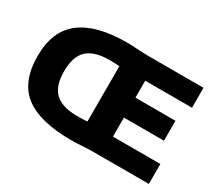

<svg xmlns="http://www.w3.org/2000/svg" viewBox="-138 -1012 1432 1285"><g transform="rotate(30 578.0 -369.5)"><path d="M518.5 6.5Q275.5 6.5 158.8 -82.2Q42 -171 42 -370Q42 -564.5 161.8 -655.5Q281.5 -746.5 513.5 -746.5Q554 -746.5 599.2 -743.2Q644.5 -740 687.5 -740H1110V-586H748.5V-455H1058V-301H748.5V-154H1115V0H689Q646.5 0 601.2 3.2Q556 6.5 518.5 6.5ZM470.5 -153.5Q490 -153.5 510.8 -154Q531.5 -154.5 550 -156V-584Q530 -585.5 510.8 -586Q491.5 -586.5 470 -586.5Q357.5 -586.5 302 -536Q246.5 -485.5 246.5 -368.5Q246.5 -254 302.2 -203.8Q358 -153.5 470.5 -153.5Z"/></g></svg>

Font: Encode Sans SemiExpanded SemiExpanded ExtraBold
Style: Regular
Weight: 800
Width: 6
Designer: Multiple Designers
Foundry: Impallari Type
Version: Version 3.000; ttfautohint (v1.8.3) -l 8 -r 50 -G 200 -x 14 